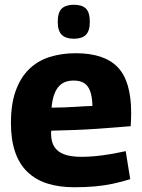

<svg xmlns="http://www.w3.org/2000/svg" viewBox="-20 -778 599 808"><path d="M293 10Q229 10 180 -5.5Q131 -21 96.5 -53.5Q62 -86 44 -137.5Q26 -189 26 -260Q26 -341 46.5 -397Q67 -453 103.5 -488Q140 -523 190 -538.5Q240 -554 299 -554Q419 -554 475.5 -495Q532 -436 532 -303Q532 -293 531.5 -277.5Q531 -262 530 -247Q505 -245 469 -242Q433 -239 389 -236Q345 -233 296 -231Q247 -229 196 -228Q195 -225 195 -222Q195 -219 195 -215Q195 -182 208.5 -160.5Q222 -139 250 -128.5Q278 -118 323 -118Q351 -118 382 -121Q413 -124 445 -129.5Q477 -135 509 -142L528 -24Q493 -13 456 -5Q419 3 379 6.5Q339 10 293 10ZM197 -325Q223 -325 249 -326Q275 -327 298 -328.5Q321 -330 339 -331Q357 -332 369 -332Q368 -372 359 -395.5Q350 -419 333 -429Q316 -439 290 -439Q272 -439 257 -434Q242 -429 229.5 -416.5Q217 -404 208.5 -381.5Q200 -359 197 -325ZM291 -615Q257 -615 240 -631.5Q223 -648 223 -686Q223 -726 240 -742Q257 -758 291 -758Q325 -758 341.5 -742Q358 -726 358 -686Q358 -648 341.5 -631.5Q325 -615 291 -615Z"/></svg>

Font: Georama ExtraCondensed Thin
Style: Bold
Weight: 700
Version: Version 1.001